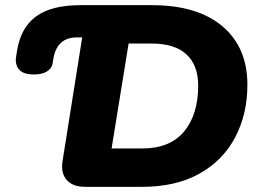

<svg xmlns="http://www.w3.org/2000/svg" viewBox="-20 -725 1008 745"><path d="M311 0Q262 0 238.5 -27Q215 -54 223 -102L299 -580H279Q201 -580 187 -497L184 -478Q181 -460 162.5 -448Q144 -436 112 -436Q70 -436 53.5 -456Q37 -476 43 -508L46 -527Q60 -617 119.5 -661Q179 -705 293 -705H569Q746 -705 843 -623Q940 -541 940 -396Q940 -283 893 -193Q846 -103 754.5 -51.5Q663 0 530 0ZM413 -149H532Q640 -149 694.5 -215Q749 -281 749 -393Q749 -472 703.5 -514Q658 -556 569 -556H479Z"/></svg>

Font: Nunito Black
Style: Italic
Weight: 900
Italic angle: -9°
Designer: Vernon Adams
Foundry: Vernon Adams
Version: Version 3.601; ttfautohint (v1.8.2.53-6de2)